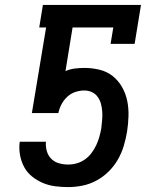

<svg xmlns="http://www.w3.org/2000/svg" viewBox="-20 -755 640 783"><path d="M258 8Q231 8 204.5 4.5Q178 1 154.5 -9Q131 -19 111 -35Q91 -51 79 -73Q67 -95 62 -121Q57 -147 60 -174L61 -177H168L167 -174Q166 -155 171.5 -137Q177 -119 190 -106.5Q203 -94 221 -89Q239 -84 258 -84Q276 -84 293.5 -89Q311 -94 326.5 -105Q342 -116 353.5 -131.5Q365 -147 372.5 -163Q380 -179 385 -196.5Q390 -214 393 -231Q395 -248 396.5 -265Q398 -282 397 -298.5Q396 -315 392 -330.5Q388 -346 379 -359Q370 -372 355.5 -379Q341 -386 324 -386Q306 -386 287.5 -380Q269 -374 254.5 -360.5Q240 -347 231 -330Q222 -313 218 -294H110L168 -643H140L155 -735H555L529 -576H431L442 -643H276L247 -465Q265 -473 285 -475.5Q305 -478 324 -478Q356 -478 386.5 -470.5Q417 -463 440 -444.5Q463 -426 478 -399.5Q493 -373 499 -343Q505 -313 504 -281Q503 -249 498 -217Q493 -188 484.5 -159.5Q476 -131 460.5 -104Q445 -77 422.5 -55Q400 -33 373 -18.5Q346 -4 316.5 2Q287 8 258 8Z"/></svg>

Font: Iosevka Etoile SmBdObl
Style: Regular
Weight: 600
Italic angle: -9°
Designer: Belleve Invis
Foundry: Belleve Invis
Version: Version 15.5.2; ttfautohint (v1.8.4)